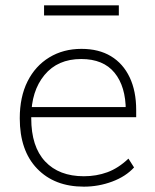

<svg xmlns="http://www.w3.org/2000/svg" viewBox="-20 -691 581 719"><path d="M294 8Q184 8 119 -59.5Q54 -127 54 -248Q54 -328 83 -386Q112 -444 164.5 -476Q217 -508 285 -508Q350 -508 395.5 -480.5Q441 -453 465.5 -401.5Q490 -350 490 -279V-252H81V-290H468L451 -277Q451 -367 409 -418.5Q367 -470 284 -470Q196 -470 146.5 -410Q97 -350 97 -253V-248Q97 -142 149 -86.5Q201 -31 294 -31Q341 -31 382 -46Q423 -61 461 -97L482 -64Q451 -30 400 -11Q349 8 294 8ZM145 -633V-671H425V-633Z"/></svg>

Font: Mulish ExtraLight
Style: Regular
Weight: 200
Designer: Vernon Adams
Foundry: Vernon Adams
Version: Version 3.603